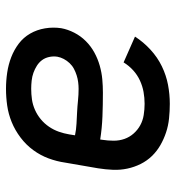

<svg xmlns="http://www.w3.org/2000/svg" viewBox="7 -585 586 640"><g transform="rotate(-90 300.0 -265.0)"><path d="M274 8Q250 8 225.5 5.5Q201 3 178.5 -4.5Q156 -12 136 -23.5Q116 -35 100 -51.5Q84 -68 73.5 -89Q63 -110 58 -133.5Q53 -157 54 -181.5Q55 -206 59 -231L78 -341Q82 -369 92 -396Q102 -423 119.5 -447Q137 -471 161.5 -489.5Q186 -508 213 -519Q240 -530 268 -534Q296 -538 324 -538Q351 -538 378 -534Q405 -530 429.5 -520.5Q454 -511 474.5 -495.5Q495 -480 508 -457.5Q521 -435 525.5 -408Q530 -381 526 -354Q522 -332 511 -310.5Q500 -289 483 -272Q466 -255 445 -243.5Q424 -232 401 -225.5Q378 -219 355.5 -217Q333 -215 311 -215Q271 -215 232 -216.5Q193 -218 155 -224L154 -217Q151 -198 151 -179Q151 -160 157 -143Q163 -126 175 -112.5Q187 -99 202.5 -90.5Q218 -82 236.5 -79Q255 -76 274 -76Q294 -76 313.5 -79.5Q333 -83 351.5 -91.5Q370 -100 385.5 -114Q401 -128 412 -146L498 -108Q480 -80 454.5 -56.5Q429 -33 399 -18.5Q369 -4 337.5 2Q306 8 274 8ZM324 -296Q335 -296 346.5 -297.5Q358 -299 369 -302.5Q380 -306 390.5 -311.5Q401 -317 409.5 -326Q418 -335 423.5 -345.5Q429 -356 431 -367Q433 -381 430 -394.5Q427 -408 419.5 -418Q412 -428 401 -435Q390 -442 377.5 -446.5Q365 -451 351 -452.5Q337 -454 324 -454Q306 -454 288.5 -451.5Q271 -449 254 -441.5Q237 -434 222.5 -422Q208 -410 197.5 -394.5Q187 -379 181 -362Q175 -345 172 -327L169 -308Q188 -304 207.5 -303Q227 -302 246.5 -301Q266 -300 285 -298Q304 -296 324 -296Z"/></g></svg>

Font: Iosevka Curly Medium Extended
Style: Italic
Weight: 500
Width: 7
Italic angle: -9°
Monospace: yes
Designer: Belleve Invis
Foundry: Belleve Invis
Version: Version 11.1.0; ttfautohint (v1.8.3)